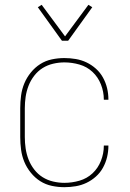

<svg xmlns="http://www.w3.org/2000/svg" viewBox="-20 -769 540 797"><path d="M247 8Q221 8 195 2.5Q169 -3 147 -17Q125 -31 108 -52Q91 -73 81 -97Q71 -121 67.5 -147.5Q64 -174 64 -200V-320Q64 -346 67.5 -372.5Q71 -399 81 -423Q91 -447 108 -468Q125 -489 147 -503Q169 -517 195 -522.5Q221 -528 247 -528Q271 -528 294.5 -524Q318 -520 339 -510Q360 -500 378 -484Q396 -468 407.5 -447Q419 -426 424.5 -403Q430 -380 430 -356V-355H411V-356Q411 -388 399 -418.5Q387 -449 364 -470.5Q341 -492 310 -501Q279 -510 247 -510Q224 -510 200.5 -504.5Q177 -499 157 -486.5Q137 -474 122 -454.5Q107 -435 98.5 -413Q90 -391 86.5 -367.5Q83 -344 83 -320V-200Q83 -176 86.5 -152.5Q90 -129 98.5 -107Q107 -85 122 -65.5Q137 -46 157 -33.5Q177 -21 200.5 -15.5Q224 -10 247 -10Q279 -10 310 -19Q341 -28 364 -49.5Q387 -71 399 -101.5Q411 -132 411 -164V-165H430V-164Q430 -140 424.5 -117Q419 -94 407.5 -73Q396 -52 378 -36Q360 -20 339 -10Q318 0 294.5 4Q271 8 247 8ZM237 -600 137 -739 153 -749 250 -618 347 -749 363 -739 263 -600Z"/></svg>

Font: Iosevka Thin
Style: Regular
Weight: 100
Monospace: yes
Designer: Belleve Invis
Foundry: Belleve Invis
Version: Version 32.5.0; ttfautohint (v1.8.4)